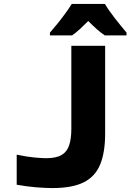

<svg xmlns="http://www.w3.org/2000/svg" viewBox="-20 -947 664 977"><path d="M247 10Q210 10 162.5 6Q115 2 65 -7V-160Q117 -149 156 -145.5Q195 -142 214 -142Q267 -142 294.5 -159Q322 -176 332.5 -209.5Q343 -243 343 -291V-714H515V-267Q515 -171 489.5 -109.5Q464 -48 405.5 -19Q347 10 247 10ZM234 -781Q250 -799 271.5 -825.5Q293 -852 313 -879.5Q333 -907 345 -927H514Q534 -893 565 -853.5Q596 -814 624 -781V-767H513Q492 -781 472 -799Q452 -817 429 -840Q405 -816 386 -798.5Q367 -781 347 -767H234Z"/></svg>

Font: Noto Sans Mono Black
Style: Regular
Weight: 900
Designer: Monotype Design Team
Foundry: Monotype Imaging Inc.
Version: Version 2.014